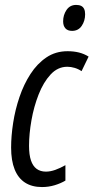

<svg xmlns="http://www.w3.org/2000/svg" viewBox="-20 -754 382 784"><path d="M151.4 9.8Q110.4 9.8 82.3 -8.3Q54.2 -26.4 39.8 -62.3Q25.4 -98.1 25.4 -151.4Q25.4 -198.7 33.7 -252.4Q42 -306.2 59.6 -357.9Q77.1 -409.7 104.5 -451.9Q131.8 -494.1 169.4 -519.5Q207 -544.9 255.9 -544.9Q281.2 -544.9 302.5 -539.6Q323.7 -534.2 341.8 -522.9L313 -463.4Q300.3 -472.2 284.9 -476.8Q269.5 -481.4 254.9 -481.4Q215.8 -481.4 186.5 -449.7Q157.2 -418 137.7 -368.2Q118.2 -318.4 108.4 -262.7Q98.6 -207 98.6 -158.7Q98.6 -122.1 106.4 -98.9Q114.3 -75.7 129.6 -64.5Q145 -53.2 167.5 -53.2Q185.5 -53.2 205.6 -60.3Q225.6 -67.4 247.1 -79.6V-16.6Q228.5 -5.4 203.6 2.2Q178.7 9.8 151.4 9.8ZM274.4 -627.9Q256.3 -627.9 247.1 -638.2Q237.8 -648.4 237.8 -667Q237.8 -692.9 251.7 -713.4Q265.6 -733.9 291 -733.9Q303.2 -733.9 311.3 -730Q319.3 -726.1 323.5 -717.5Q327.6 -709 327.6 -695.8Q327.6 -668.9 313.7 -648.4Q299.8 -627.9 274.4 -627.9Z"/></svg>

Font: Open Sans Condensed
Style: Italic
Weight: 400
Width: 3
Italic angle: -12°
Designer: Monotype Design Team
Foundry: Monotype Imaging Inc.
Version: Version 3.000